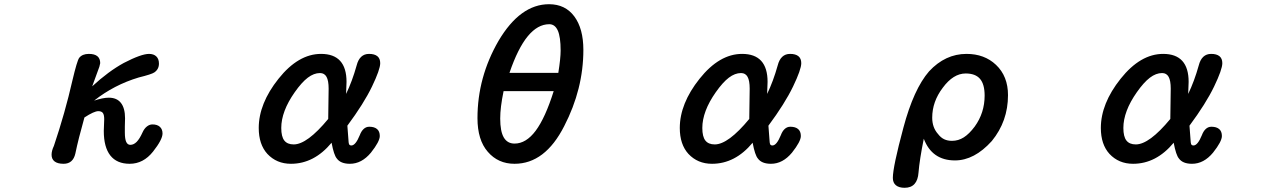

<svg xmlns="http://www.w3.org/2000/svg" viewBox="-20 -750 6040 912"><path d="M225 -15Q225 -34 236 -57Q289 -214 324 -368Q346 -461 356 -475Q371 -494 402 -494Q456 -494 456 -450L452 -433L418 -340Q495 -411 568 -451Q651 -494 688 -494Q710 -494 722.5 -482Q735 -470 735 -448Q735 -421 713 -406Q700 -397 639 -382Q522 -347 427 -272Q469 -286 497 -286Q535 -286 554.5 -261Q574 -236 574 -188L573 -149V-121Q573 -90 579.5 -76Q586 -62 599 -62Q615 -62 629 -76Q643 -90 657 -121Q665 -139 677.5 -149Q690 -159 704 -159Q727 -159 739.5 -147.5Q752 -136 752 -116Q752 -87 707 -30Q661 28 596 28Q535 28 504 -11.5Q473 -51 473 -128L475 -184Q475 -205 468.5 -213.5Q462 -222 447 -222Q427 -222 381 -192Q352 -89 338 -21Q327 28 282 28Q254 28 239.5 17Q225 6 225 -15Z M1250 -19Q1209 -64 1209 -142Q1209 -258 1303 -376Q1397 -494 1505 -494Q1626 -494 1626 -361L1624 -307V-304Q1653 -364 1674 -439Q1688 -494 1733 -494Q1759 -494 1772.5 -483Q1786 -472 1786 -450Q1786 -420 1747 -339Q1708 -258 1630 -153L1636 -74Q1637 -65 1640 -62Q1643 -59 1649 -59Q1669 -59 1689 -108Q1696 -127 1707.5 -137.5Q1719 -148 1734 -148Q1758 -148 1771 -137Q1784 -126 1784 -104Q1784 -78 1742 -25Q1698 28 1642 28Q1598 28 1580 3Q1566 -13 1555 -72Q1472 28 1362 28Q1294 28 1250 -19ZM1375 -64Q1439 -64 1539 -185L1541 -329Q1541 -367 1531 -385Q1521 -403 1500 -403Q1471 -403 1442 -381Q1413 -359 1380 -312Q1316 -221 1316 -142Q1316 -101 1330.5 -82.5Q1345 -64 1375 -64Z M2297 -29Q2248 -85 2248 -189Q2248 -383 2348 -556Q2451 -730 2588 -730Q2665 -730 2708 -672Q2751 -614 2751 -513Q2751 -327 2660 -151Q2569 28 2424 28Q2346 28 2297 -29ZM2424 -68Q2479 -68 2524.5 -129Q2570 -190 2610 -317H2372Q2356 -240 2356 -187Q2356 -126 2373 -97Q2390 -68 2424 -68ZM2632 -404Q2643 -473 2643 -510Q2643 -575 2629.5 -605Q2616 -635 2589 -635Q2534 -635 2487 -578Q2440 -521 2400 -404Z M3250 -19Q3209 -64 3209 -142Q3209 -258 3303 -376Q3397 -494 3505 -494Q3626 -494 3626 -361L3624 -307V-304Q3653 -364 3674 -439Q3688 -494 3733 -494Q3759 -494 3772.5 -483Q3786 -472 3786 -450Q3786 -420 3747 -339Q3708 -258 3630 -153L3636 -74Q3637 -65 3640 -62Q3643 -59 3649 -59Q3669 -59 3689 -108Q3696 -127 3707.5 -137.5Q3719 -148 3734 -148Q3758 -148 3771 -137Q3784 -126 3784 -104Q3784 -78 3742 -25Q3698 28 3642 28Q3598 28 3580 3Q3566 -13 3555 -72Q3472 28 3362 28Q3294 28 3250 -19ZM3375 -64Q3439 -64 3539 -185L3541 -329Q3541 -367 3531 -385Q3521 -403 3500 -403Q3471 -403 3442 -381Q3413 -359 3380 -312Q3316 -221 3316 -142Q3316 -101 3330.5 -82.5Q3345 -64 3375 -64Z M4221 95Q4221 43 4271 -143Q4320 -327 4393 -411Q4470 -494 4571 -494Q4656 -494 4711 -442Q4768 -388 4768 -298Q4768 -174 4691 -80Q4608 12 4516 12Q4407 12 4368 -91Q4348 8 4343 69Q4338 142 4277 142Q4250 142 4235.5 130Q4221 118 4221 95ZM4436 -113Q4449 -96 4465 -88.5Q4481 -81 4502 -81Q4532 -81 4558 -97.5Q4584 -114 4610 -149Q4657 -214 4657 -296Q4657 -350 4635 -375.5Q4613 -401 4567 -401Q4508 -401 4458 -333Q4408 -267 4408 -191Q4408 -144 4436 -113Z M5250 -19Q5209 -64 5209 -142Q5209 -258 5303 -376Q5397 -494 5505 -494Q5626 -494 5626 -361L5624 -307V-304Q5653 -364 5674 -439Q5688 -494 5733 -494Q5759 -494 5772.5 -483Q5786 -472 5786 -450Q5786 -420 5747 -339Q5708 -258 5630 -153L5636 -74Q5637 -65 5640 -62Q5643 -59 5649 -59Q5669 -59 5689 -108Q5696 -127 5707.5 -137.5Q5719 -148 5734 -148Q5758 -148 5771 -137Q5784 -126 5784 -104Q5784 -78 5742 -25Q5698 28 5642 28Q5598 28 5580 3Q5566 -13 5555 -72Q5472 28 5362 28Q5294 28 5250 -19ZM5375 -64Q5439 -64 5539 -185L5541 -329Q5541 -367 5531 -385Q5521 -403 5500 -403Q5471 -403 5442 -381Q5413 -359 5380 -312Q5316 -221 5316 -142Q5316 -101 5330.5 -82.5Q5345 -64 5375 -64Z"/></svg>

Font: 寒蝉全圆体 Bold
Style: Regular
Weight: 700
Designer: Warren2060
      Designed by Motoya company      

      [Varela Round]
      Joe Prince(Latin component); Avraham Cornf
Foundry: ChillType
Version: Version 3.200